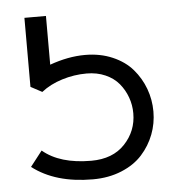

<svg xmlns="http://www.w3.org/2000/svg" viewBox="-46 -608 606 659"><g transform="rotate(-5 257.5 -278.5)"><path d="M248 7.8Q119.1 7.8 40 -53.2L81.1 -106Q140.1 -56.2 248 -56.2Q322.3 -56.2 364 -100.6Q405.8 -145 405.8 -206.1Q405.8 -234.9 396.2 -261.2Q386.7 -287.6 368.9 -309.1Q351.1 -330.6 322.3 -343.3Q293.5 -356 257.8 -356Q214.4 -356 172.9 -343Q131.3 -330.1 101.1 -306.2L62 -327.1V-564.9H136.2V-397Q199.7 -419.9 257.8 -419.9Q310.1 -419.9 352.5 -401.6Q395 -383.3 421.1 -352.8Q447.3 -322.3 461.2 -284.7Q475.1 -247.1 475.1 -206.1Q475.1 -165 460.7 -127.4Q446.3 -89.8 418.9 -59.3Q391.6 -28.8 347.2 -10.5Q302.7 7.8 248 7.8Z"/></g></svg>

Font: LT Superior
Style: Regular
Weight: 400
Designer: Daniel Lyons
Foundry: LyonsType
Version: Version 1.000